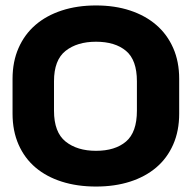

<svg xmlns="http://www.w3.org/2000/svg" viewBox="-20 -533 703 704"><path d="M26 -244Q26 -307 48 -357Q70 -407 110 -441.5Q150 -476 206.5 -494.5Q263 -513 332 -513Q401 -513 457 -494.5Q513 -476 553 -441.5Q593 -407 615 -357Q637 -307 637 -244V-116Q637 -53 615 -3Q593 47 553 81Q513 115 457 133Q401 151 332 151Q263 151 206.5 133Q150 115 110 81Q70 47 48 -3Q26 -53 26 -116ZM178 -127Q178 -48 220.5 -14Q263 20 332 20Q402 20 442 -14Q482 -48 482 -127V-235Q482 -313 442 -346.5Q402 -380 332 -380Q263 -380 220.5 -346.5Q178 -313 178 -235Z"/></svg>

Font: Cafe24 Ohsquare
Style: Bold
Weight: 700
Designer: Cafe24 thkim, hmlim, mnelim, nhlee, sslee, sskim, smlim, yjkim, sdjeong, hskwak & 4IRTF
Foundry: Cafe24
Version: Version 1.000